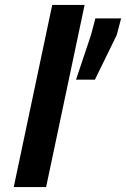

<svg xmlns="http://www.w3.org/2000/svg" viewBox="-20 -763 514 783"><path d="M36 0 193 -743H325L168 0ZM290 -438 351 -620 369 -688H474L456 -620L367 -438Z"/></svg>

Font: Saira Expanded SemiBold
Style: Italic
Weight: 600
Width: 7
Italic angle: -12°
Designer: Hector Gatti with collaboration of the Omnibus-Type team
Foundry: Omnibus-Type
Version: Version 1.101